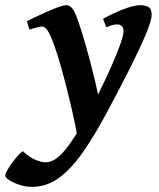

<svg xmlns="http://www.w3.org/2000/svg" viewBox="-116 -477 614 741"><path d="M279.3 -26.9 199.2 67.4 183.1 53.2Q176.3 11.2 163.3 -45.4Q150.4 -102.1 135.5 -159.7Q120.6 -217.3 106 -264.2Q91.3 -311 80.6 -334.5Q69.3 -359.4 61.5 -366.9Q53.7 -374.5 45.4 -374.5Q38.6 -374.5 23.9 -370.6Q9.3 -366.7 -2.4 -362.8L-12.2 -395.5Q16.6 -409.7 47.4 -423.8Q78.1 -438 103.5 -447.5Q128.9 -457 140.1 -457Q153.8 -457 164.1 -442.9Q174.3 -428.7 186 -395Q200.2 -354 217.5 -292.5Q234.9 -231 251.5 -161.6Q268.1 -92.3 279.3 -26.9ZM469.2 -419.9Q469.2 -397.9 446.8 -344.5Q424.3 -291 385.3 -213.1Q346.2 -135.3 294.9 -40Q250 43.9 205.8 107.9Q161.6 171.9 113.5 208Q65.4 244.1 8.3 244.1Q-17.1 244.1 -40.8 236.3Q-64.5 228.5 -80.1 218.3Q-95.7 208 -95.7 200.7Q-95.7 193.8 -87.9 179.9Q-80.1 166 -68.6 150.4Q-57.1 134.8 -45.9 122.6Q-34.7 110.4 -27.8 106.4Q-4.9 128.4 18.8 138.9Q42.5 149.4 60.5 149.4Q96.7 149.4 136.2 100.6Q175.8 51.8 223.1 -36.1Q249 -84 273.4 -134.3Q297.9 -184.6 317.6 -229.7Q337.4 -274.9 349.1 -308.6Q360.8 -342.3 360.8 -356.9Q360.8 -382.8 335 -382.8Q320.3 -382.8 294.4 -371.6L281.7 -404.3Q316.9 -424.3 358.6 -440.7Q400.4 -457 425.3 -457Q441.9 -457 455.6 -450.7Q469.2 -444.3 469.2 -419.9Z"/></svg>

Font: Gentium Plus
Style: Bold Italic
Weight: 700
Italic angle: -8°
Designer: Victor Gaultney, Annie Olsen, Iska Routamaa, Becca Hirsbrunner
Foundry: SIL International
Version: Version 6.101